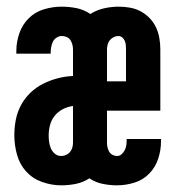

<svg xmlns="http://www.w3.org/2000/svg" viewBox="-20 -548 540 576"><path d="M164 8Q135 8 106.5 -2Q78 -12 58.5 -33.5Q39 -55 31 -84Q23 -113 23 -143Q23 -166 27.5 -189Q32 -212 43 -232.5Q54 -253 71 -269.5Q88 -286 109 -296.5Q130 -307 152.5 -313Q175 -319 199 -320V-400Q199 -407 197 -414.5Q195 -422 191 -428Q187 -434 180 -437Q173 -440 165 -440Q157 -440 149.5 -435Q142 -430 138.5 -422.5Q135 -415 133.5 -406.5Q132 -398 132 -390Q132 -389 132 -388.5Q132 -388 132 -387H29Q29 -389 29 -391Q29 -393 29 -395Q29 -422 38 -448Q47 -474 66 -493Q85 -512 111.5 -520Q138 -528 165 -528Q188 -528 210 -523.5Q232 -519 251 -506Q270 -518 292 -523Q314 -528 336 -528Q353 -528 370 -525Q387 -522 402 -514Q417 -506 429 -493.5Q441 -481 448 -466Q455 -451 458 -434Q461 -417 461 -400V-216H301V-120Q301 -113 302.5 -106Q304 -99 307.5 -93Q311 -87 317.5 -83.5Q324 -80 331 -80Q339 -80 345 -85.5Q351 -91 354.5 -98Q358 -105 359 -113Q360 -121 360 -129Q360 -129 360 -130Q360 -131 360 -131H463Q463 -130 463 -128Q463 -126 463 -124Q463 -97 454.5 -71.5Q446 -46 427.5 -27Q409 -8 383 0Q357 8 331 8Q309 8 287.5 3.5Q266 -1 248 -13Q230 -1 208 3.5Q186 8 164 8ZM358 -304V-400Q358 -406 357.5 -412.5Q357 -419 354.5 -425Q352 -431 347 -435.5Q342 -440 335 -440Q328 -440 321 -436.5Q314 -433 309.5 -427.5Q305 -422 303 -414.5Q301 -407 301 -400V-304ZM163 -80Q171 -80 178 -83Q185 -86 190 -92Q195 -98 197 -105.5Q199 -113 199 -120V-230Q183 -228 168.5 -220.5Q154 -213 144 -200.5Q134 -188 130 -172.5Q126 -157 126 -141Q126 -131 127.5 -121Q129 -111 133 -102Q137 -93 145 -86.5Q153 -80 163 -80Z"/></svg>

Font: Iosevka SS04
Style: Bold
Weight: 700
Monospace: yes
Designer: Belleve Invis
Foundry: Belleve Invis
Version: Version 19.0.0; ttfautohint (v1.8.4)